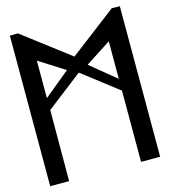

<svg xmlns="http://www.w3.org/2000/svg" viewBox="-127 -1006 968 1088"><g transform="rotate(-15 357.5 -462.0)"><path d="M143 -507V-727L294 -631ZM415 -630 565 -727V-507ZM677 -20V-903L630 -904L355 -694L79 -904L32 -903V-20H143L144 -437L355 -600L565 -438V-20Z"/></g></svg>

Font: Ny Stormning
Style: Gr
Weight: 400
Designer: Robert Jablonski, Mew Too
Foundry: Cannot Into Space Fonts
Version: Version 0.90